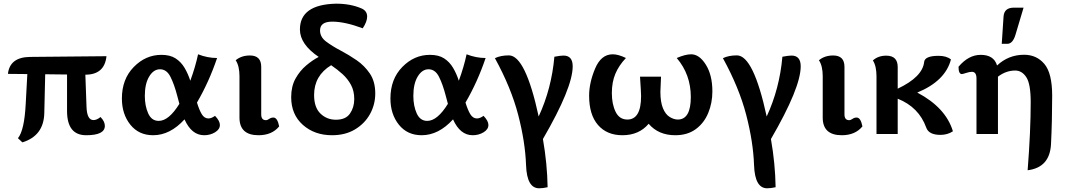

<svg xmlns="http://www.w3.org/2000/svg" viewBox="-20 -725 5765 1039"><path d="M446.3 6.8Q342.8 6.8 342.8 -124.5V-321.8L224.6 -323.2L219.7 -112.8Q216.8 9.8 101.1 45.4L77.1 22.9Q111.8 -19.5 119.1 -162.1L127.9 -324.2L22.9 -325.2Q33.2 -416 143.1 -417L556.2 -420.9Q545.9 -320.8 441.9 -320.8L448.2 -146Q450.7 -75.2 485.8 -75.2Q503.9 -75.2 523.9 -91.8Q547.4 -67.9 547.4 -43.9Q547.4 6.8 446.3 6.8Z M1085 6.8Q1016.6 6.8 978.5 -79.1Q900.4 6.8 808.6 6.8Q731 6.8 685.3 -50.3Q639.6 -107.4 639.6 -191.9Q639.6 -296.9 703.9 -362.5Q768.1 -428.2 853.5 -428.2Q900.4 -428.2 929.9 -409.2Q959.5 -390.1 978.3 -358.6Q997.1 -327.1 1009.8 -288.1Q1037.6 -363.8 1051.8 -431.2Q1103 -411.1 1154.8 -411.1Q1111.3 -282.2 1045.9 -169.9Q1058.1 -129.9 1072 -106.9Q1085.9 -84 1107.9 -84Q1124 -84 1143.6 -98.1Q1169.9 -70.8 1169.9 -48.8Q1169.9 -24.9 1143.6 -9Q1117.2 6.8 1085 6.8ZM838.9 -70.8Q893.6 -70.8 950.7 -163.1L939 -207Q922.9 -269 902.3 -309.6Q881.8 -350.1 845.7 -350.1Q811 -350.1 787.4 -311Q763.7 -272 763.7 -206.1Q763.7 -151.9 782 -111.3Q800.3 -70.8 838.9 -70.8Z M1393.6 -106Q1393.6 -74.7 1418.9 -74.7Q1427.2 -74.7 1437 -81.8Q1446.8 -88.9 1459.5 -88.9Q1481.4 -88.9 1490.7 -41Q1451.7 6.8 1378.9 6.8Q1276.9 6.8 1275.9 -86.9V-314Q1275.9 -338.9 1271 -360.8Q1266.1 -382.8 1255.4 -398.9Q1286.1 -424.8 1332.5 -424.8Q1393.6 -424.8 1393.6 -363.3Z M1776.9 6.8Q1682.1 6.8 1618.9 -49.3Q1555.7 -105.5 1555.7 -199.2Q1555.7 -257.8 1579.3 -300Q1603 -342.3 1637 -370.8Q1670.9 -399.4 1704.6 -417Q1603 -485.8 1603 -565.4Q1603 -700.7 1798.8 -705.1Q1876.5 -705.1 1935.5 -679.7Q1966.8 -666.5 1966.8 -635.3Q1966.8 -607.9 1942.9 -571.8Q1846.7 -607.9 1777.8 -607.9Q1711.9 -607.9 1711.9 -560.1Q1711.9 -524.9 1744.6 -500.2Q1777.3 -475.6 1822.5 -451.9Q1867.7 -428.2 1910.2 -398.9Q1952.6 -369.6 1981.7 -326.7Q2010.7 -283.7 2010.7 -219.2Q2010.7 -159.2 1982.2 -107.7Q1953.6 -56.2 1901.1 -24.7Q1848.6 6.8 1776.9 6.8ZM1797.9 -77.1Q1851.1 -77.1 1874 -110.6Q1897 -144 1897 -189Q1897 -232.9 1879.4 -265.6Q1861.8 -298.3 1833.5 -324Q1805.2 -349.6 1772 -372.1Q1679.7 -315.9 1679.7 -210.9Q1679.7 -143.6 1714.1 -110.4Q1748.5 -77.1 1797.9 -77.1Z M2538.1 6.8Q2469.7 6.8 2431.6 -79.1Q2353.5 6.8 2261.7 6.8Q2184.1 6.8 2138.4 -50.3Q2092.8 -107.4 2092.8 -191.9Q2092.8 -296.9 2157 -362.5Q2221.2 -428.2 2306.6 -428.2Q2353.5 -428.2 2383.1 -409.2Q2412.6 -390.1 2431.4 -358.6Q2450.2 -327.1 2462.9 -288.1Q2490.7 -363.8 2504.9 -431.2Q2556.2 -411.1 2607.9 -411.1Q2564.5 -282.2 2499 -169.9Q2511.2 -129.9 2525.1 -106.9Q2539.1 -84 2561 -84Q2577.1 -84 2596.7 -98.1Q2623 -70.8 2623 -48.8Q2623 -24.9 2596.7 -9Q2570.3 6.8 2538.1 6.8ZM2292 -70.8Q2346.7 -70.8 2403.8 -163.1L2392.1 -207Q2376 -269 2355.5 -309.6Q2335 -350.1 2298.8 -350.1Q2264.2 -350.1 2240.5 -311Q2216.8 -272 2216.8 -206.1Q2216.8 -151.9 2235.1 -111.3Q2253.4 -70.8 2292 -70.8Z M2897.5 293.9Q2831.1 293.9 2826.7 168.7Q2822.3 43.5 2784.2 -103.3Q2746.1 -250 2658.2 -410.2Q2689 -425.3 2733.9 -425.3Q2823.2 -425.3 2895 -94.7Q2964.8 -245.1 2980 -418Q3013.2 -424.3 3029.3 -424.3Q3079.1 -424.3 3079.1 -366.2Q3079.1 -250 2918 27.3Q2941.4 161.1 2943.4 288.1Q2918 293.9 2897.5 293.9Z M3634.3 6.8Q3543 6.8 3490.2 -55.2Q3438 6.8 3348.1 6.8Q3264.2 6.8 3216.1 -48.6Q3168 -104 3168 -207Q3168 -276.9 3200.4 -354Q3232.9 -431.2 3295.4 -431.2Q3326.2 -431.2 3367.2 -411.1Q3329.1 -371.1 3310.1 -325.9Q3291 -280.8 3291 -221.2Q3291 -161.1 3311.5 -119.6Q3332 -78.1 3375 -78.1Q3449.2 -78.1 3449.2 -205.1Q3449.2 -223.6 3443.4 -310.1H3557.1L3553.7 -228Q3553.7 -173.3 3567.4 -139.6Q3581.1 -106 3604 -92Q3627 -78.1 3647.9 -78.1Q3718.3 -78.1 3718.3 -200.2Q3718.3 -321.8 3642.1 -411.1Q3688.5 -431.2 3720.2 -431.2Q3764.6 -431.2 3799.8 -374.8Q3835 -318.4 3835 -230Q3835 -168 3812.5 -113.5Q3790 -59.1 3745.1 -26.1Q3700.2 6.8 3634.3 6.8Z M4131.3 293.9Q4064.9 293.9 4060.5 168.7Q4056.2 43.5 4018.1 -103.3Q3980 -250 3892.1 -410.2Q3922.9 -425.3 3967.8 -425.3Q4057.1 -425.3 4128.9 -94.7Q4198.7 -245.1 4213.9 -418Q4247.1 -424.3 4263.2 -424.3Q4313 -424.3 4313 -366.2Q4313 -250 4151.9 27.3Q4175.3 161.1 4177.2 288.1Q4151.9 293.9 4131.3 293.9Z M4549.8 -106Q4549.8 -74.7 4575.2 -74.7Q4583.5 -74.7 4593.3 -81.8Q4603 -88.9 4615.7 -88.9Q4637.7 -88.9 4647 -41Q4607.9 6.8 4535.2 6.8Q4433.1 6.8 4432.1 -86.9V-314Q4432.1 -338.9 4427.2 -360.8Q4422.4 -382.8 4411.6 -398.9Q4442.4 -424.8 4488.8 -424.8Q4549.8 -424.8 4549.8 -363.3Z M4837.9 -245.1Q4972.2 -308.6 4981 -389.6Q4984.4 -422.9 5059.1 -422.9Q5102.1 -422.9 5126 -403.3Q5095.7 -286.6 4943.8 -224.1Q5098.1 -142.6 5136.7 -14.6Q5107.4 4.9 5069.3 4.9Q5005.9 4.9 4992.2 -34.7Q4952.6 -145 4837.9 -190.9V0H4723.1V-313Q4723.1 -337.9 4718.5 -359.9Q4713.9 -381.8 4703.6 -397.9Q4731.9 -423.8 4775.9 -423.8Q4837.9 -423.8 4837.9 -362.3Z M5541 196.3Q5557.6 -15.1 5557.6 -171.9Q5557.6 -271 5533.9 -307.1Q5510.3 -343.3 5473.6 -343.3Q5423.8 -343.3 5380.4 -310.1V0H5264.2V-300.3Q5264.2 -336.4 5239.3 -336.4Q5226.6 -336.4 5208.3 -330.3Q5189.9 -324.2 5185.1 -324.2Q5167 -324.2 5167 -363.8Q5221.2 -428.2 5287.1 -428.2Q5358.4 -428.2 5375.5 -370.6Q5437.5 -428.7 5522 -428.7Q5589.4 -428.7 5631.6 -378.9Q5673.8 -329.1 5673.8 -207Q5673.8 -72.3 5667.5 54.7Q5661.1 181.6 5541 196.3ZM5430.7 -487.8H5400.9L5410.6 -634.8Q5413.6 -683.6 5466.3 -683.6H5519L5475.1 -536.6Q5460.4 -487.8 5430.7 -487.8Z"/></svg>

Font: ALMAS
Style: Bold
Weight: 700
Designer: ALMAS Font/ by Husham Jawad Kadhim, derived from the Bainsely font by/ Paul James MIller
Foundry: High-Logic / Made with FontCreator
Version: Version 1.411;September 19, 2021;FontCreator 14.0.0.2814 32-